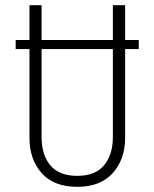

<svg xmlns="http://www.w3.org/2000/svg" viewBox="-20 -704 590 735"><path d="M511.2 -550.8V-516.1H459V-175.8Q459 -94.7 411.9 -41.7Q364.7 11.2 275.9 11.2Q186 11.2 139.4 -41.5Q92.8 -94.2 92.8 -175.8V-516.1H40V-550.8H92.8V-684.1H139.2V-550.8H412.1V-684.1H459V-550.8ZM412.1 -180.2V-516.1H139.2V-180.2Q139.2 -110.8 172.9 -70.8Q206.5 -30.8 275.9 -30.8Q344.7 -30.8 378.4 -71.3Q412.1 -111.8 412.1 -180.2Z"/></svg>

Font: Fira Sans Compressed ExtraLight
Style: Regular
Weight: 250
Width: 1
Designer: Carrois Corporate & Edenspiekermann AG
Foundry: Carrois Corporate GbR & Edenspiekermann AG
Version: Version 4.203;PS 004.203;hotconv 1.0.88;makeotf.lib2.5.64775